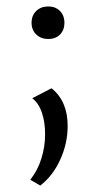

<svg xmlns="http://www.w3.org/2000/svg" viewBox="-20 -392 312 596"><path d="M78 -321Q78 -344 92.5 -358Q107 -372 130 -372Q152 -372 166 -358Q180 -344 180 -321Q180 -299 166.5 -285Q153 -271 130 -271Q107 -271 92.5 -285Q78 -299 78 -321ZM74 166Q97 137 108.5 100Q120 63 120 25Q120 -13 110 -42.5Q100 -72 80 -87L140 -118Q190 -78 190 -1Q190 53 167 103.5Q144 154 105 184Z"/></svg>

Font: Ysabeau SC
Style: Regular
Weight: 400
Designer: Christian Thalmann (Catharsis Fonts)
Version: Version 0.003